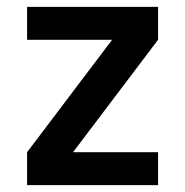

<svg xmlns="http://www.w3.org/2000/svg" viewBox="-20 -540 540 560"><path d="M59 0V-96L307 -424H59V-520H441V-424L193 -96H441V0Z"/></svg>

Font: Zed Mono
Style: Bold
Weight: 700
Monospace: yes
Designer: Belleve Invis
Foundry: Belleve Invis
Version: Version 1.0.0; ttfautohint (v1.8.4)